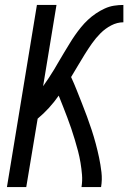

<svg xmlns="http://www.w3.org/2000/svg" viewBox="-20 -755 540 775"><path d="M8 0 129 -735H208L154 -407Q166 -424 177 -440.5Q188 -457 198.5 -474.5Q209 -492 219 -509.5Q229 -527 239.5 -544Q250 -561 260.5 -578.5Q271 -596 282.5 -612.5Q294 -629 307 -645Q320 -661 335 -675Q350 -689 367 -700.5Q384 -712 402.5 -720.5Q421 -729 440 -732Q459 -735 478 -735V-665Q453 -665 429 -652.5Q405 -640 386 -621Q367 -602 351.5 -580Q336 -558 322 -535.5Q308 -513 294.5 -490Q281 -467 267 -444Q279 -418 289.5 -391.5Q300 -365 310.5 -338.5Q321 -312 331 -285Q341 -258 350 -230.5Q359 -203 366.5 -175Q374 -147 380 -118.5Q386 -90 389.5 -60Q393 -30 388 0H309Q313 -25 311 -49.5Q309 -74 305 -98Q301 -122 295 -145Q289 -168 282 -191Q275 -214 267.5 -236.5Q260 -259 251.5 -281Q243 -303 234.5 -325Q226 -347 217 -369Q199 -343 177.5 -319.5Q156 -296 132 -276L86 0Z"/></svg>

Font: Iosevka Curly Oblique
Style: Regular
Weight: 400
Italic angle: -9°
Monospace: yes
Designer: Belleve Invis
Foundry: Belleve Invis
Version: Version 11.1.0; ttfautohint (v1.8.3)